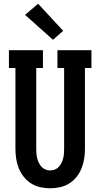

<svg xmlns="http://www.w3.org/2000/svg" viewBox="-20 -1005 540 1033"><path d="M250 8Q223 8 196.5 2Q170 -4 147.5 -18Q125 -32 108 -53.5Q91 -75 81 -100Q71 -125 67 -151.5Q63 -178 63 -205V-639H28V-735H211V-639H175V-205Q175 -192 176 -179Q177 -166 180 -153.5Q183 -141 189 -129Q195 -117 203.5 -107.5Q212 -98 224.5 -93Q237 -88 250 -88Q263 -88 275.5 -93Q288 -98 296.5 -107.5Q305 -117 311 -129Q317 -141 320 -153.5Q323 -166 324 -179Q325 -192 325 -205V-639H289V-735H472V-639H437V-205Q437 -178 433 -151.5Q429 -125 419 -100Q409 -75 392 -53.5Q375 -32 352.5 -18Q330 -4 303.5 2Q277 8 250 8ZM265 -791 115 -925 185 -985 320 -839Z"/></svg>

Font: Iosevka Slab
Style: Bold
Weight: 700
Monospace: yes
Designer: Belleve Invis
Foundry: Belleve Invis
Version: Version 11.1.1; ttfautohint (v1.8.3)